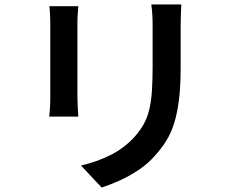

<svg xmlns="http://www.w3.org/2000/svg" viewBox="-20 -791 1040 863"><path d="M795 -771Q794 -751 793 -727Q792 -703 792 -675Q792 -651 792 -615.5Q792 -580 792 -545Q792 -510 792 -487Q792 -404 784.5 -343.5Q777 -283 763 -238Q749 -193 727.5 -158.5Q706 -124 678 -93Q646 -56 603.5 -27.5Q561 1 517.5 20.5Q474 40 437 52L344 -47Q417 -64 477.5 -94.5Q538 -125 584 -175Q610 -204 626.5 -234Q643 -264 651.5 -301Q660 -338 663 -385Q666 -432 666 -494Q666 -518 666 -552.5Q666 -587 666 -620.5Q666 -654 666 -675Q666 -703 664.5 -727Q663 -751 660 -771ZM332 -763Q331 -746 329.5 -728Q328 -710 328 -688Q328 -678 328 -653Q328 -628 328 -594.5Q328 -561 328 -524Q328 -487 328 -452.5Q328 -418 328 -391Q328 -364 328 -351Q328 -332 329.5 -308Q331 -284 332 -267H201Q203 -280 204.5 -304.5Q206 -329 206 -352Q206 -365 206 -391.5Q206 -418 206 -453Q206 -488 206 -524.5Q206 -561 206 -594.5Q206 -628 206 -653Q206 -678 206 -688Q206 -701 205 -723.5Q204 -746 202 -763Z"/></svg>

Font: Noto Sans TC SemiBold
Style: Regular
Weight: 600
Designer: Ryoko NISHIZUKA  (kana, bopomofo & ideographs); Paul D. Hunt (Latin, Greek & Cyrillic); Sandoll Communications , Soo-you
Foundry: Adobe
Version: Version 2.004-H2;hotconv 1.0.118;makeotfexe 2.5.65603